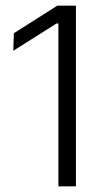

<svg xmlns="http://www.w3.org/2000/svg" viewBox="-20 -659 368 679"><path d="M248.5 0H186.5V-576H180L27 -479.5L29 -541.5L182.5 -639H248.5Z"/></svg>

Font: Anek Kannada Medium Light
Style: Regular
Weight: 300
Version: Version 1.003